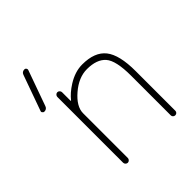

<svg xmlns="http://www.w3.org/2000/svg" viewBox="-197 -895 1013 1013"><g transform="rotate(-45 309.5 -388.0)"><path d="M83 -539.1Q77.1 -522.5 58.6 -522.5Q52.7 -522.5 48.8 -528.3Q45.9 -531.2 45.9 -535.2Q45.9 -537.1 46.9 -539.1L118.2 -738.3Q124 -754.9 142.6 -754.9Q148.4 -754.9 152.3 -749.5Q156.2 -744.1 154.3 -738.3ZM197.3 -464.8Q197.3 -463.9 198.2 -463.9Q199.2 -463.9 200.2 -464.8Q224.6 -496.1 267.6 -523.4Q322.3 -557.6 376 -557.6Q468.8 -557.6 509.8 -505.9Q550.8 -454.1 550.8 -333V-37.1Q550.8 -30.3 545.9 -25.4Q541 -20.5 533.7 -20.5Q526.4 -20.5 521.5 -25.4Q516.6 -30.3 516.6 -37.1V-333Q516.6 -446.3 482.9 -484.4Q449.2 -522.5 376 -522.5Q314.5 -522.5 255.9 -472.2Q197.3 -421.9 197.3 -372.1V-38.1Q197.3 -31.2 191.9 -25.9Q186.5 -20.5 179.7 -20.5Q172.9 -20.5 167.5 -25.9Q162.1 -31.2 162.1 -38.1V-529.3Q162.1 -536.1 167.5 -541.5Q172.9 -546.9 179.7 -546.9Q186.5 -546.9 191.9 -541.5Q197.3 -536.1 197.3 -529.3Z"/></g></svg>

Font: Gen Jyuu Gothic ExtraLight
Style: Regular
Weight: 100
Designer: [Source Han Sans]
Ryoko NISHIZUKA  (kana & ideographs); Paul D. Hunt (Latin, Greek & Cyrillic); Wenlong ZHANG  (bopomofo
Version: Version 1.002.20150607